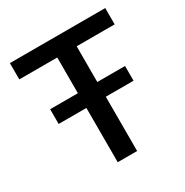

<svg xmlns="http://www.w3.org/2000/svg" viewBox="-162 -829 923 959"><g transform="rotate(-30 300.0 -349.0)"><path d="M356 -313V0H244V-313H84V-398H244V-604H25V-698H575V-604H356V-398H516V-313Z"/></g></svg>

Font: IBM Plaex Mono Medium
Style: Regular
Weight: 500
Designer: Mike Abbink, Paul van der Laan, Pieter van Rosmalen
Foundry: Bold Monday
Version: Version 2.003